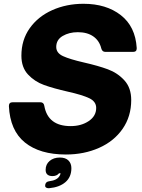

<svg xmlns="http://www.w3.org/2000/svg" viewBox="-20 -799 752 1014"><path d="M27 -239Q27 -259 47 -259H193Q211 -259 214 -240Q233 -133 353 -133Q409 -133 448.5 -159.5Q488 -186 488 -229Q488 -263 451 -280.5Q414 -298 338 -315Q263 -332 213 -350Q163 -368 128 -405.5Q93 -443 93 -505Q93 -588 137 -650Q181 -712 256 -745.5Q331 -779 421 -779Q541 -779 618 -719Q695 -659 702 -546V-543Q702 -525 683 -525H536Q520 -525 515 -543Q505 -584 473 -606.5Q441 -629 391 -629Q345 -629 311 -609Q277 -589 277 -551Q277 -519 313 -502.5Q349 -486 423 -469Q498 -452 549.5 -433Q601 -414 637 -374.5Q673 -335 673 -271Q673 -184 627.5 -118.5Q582 -53 503 -18Q424 17 328 17Q190 17 111.5 -46.5Q33 -110 27 -239ZM236 195Q227 195 222 190.5Q217 186 219 178V176Q222 160 241 158Q281 153 294 131Q298 126 300 116H292Q280 131 257 131Q240 131 230.5 123Q221 115 221 98Q221 69 242 51Q263 33 296 33Q326 33 341.5 48.5Q357 64 357 89Q357 136 325.5 163Q294 190 239 195Z"/></svg>

Font: Open Sauce Two Black Italic
Style: Regular
Weight: 900
Italic angle: -10°
Designer: Alfredo Marco Pradil
Foundry: Creative Sauce Fz LLC
Version: Version 1.477